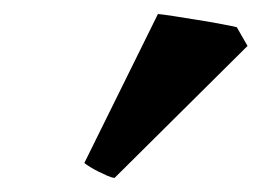

<svg xmlns="http://www.w3.org/2000/svg" viewBox="-20 -758 368 270"><path d="M141.1 -507.8Q136.7 -508.3 130.6 -511Q124.5 -513.7 118.2 -516.8Q111.8 -520 106.7 -523.2Q101.6 -526.4 98.6 -528.8L202.1 -738.3Q208 -737.8 223.9 -735.4Q239.7 -732.9 257.8 -730Q275.9 -727.1 291.7 -724.1Q307.6 -721.2 313 -719.7L328.1 -693.4Z"/></svg>

Font: Gentium Basic
Style: Bold
Weight: 700
Designer: J. Victor Gaultney and Annie Olsen
Foundry: SIL International
Version: Version 1.100